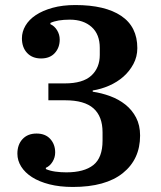

<svg xmlns="http://www.w3.org/2000/svg" viewBox="-20 -730 640 762"><path d="M269 12Q217 12 176 1.5Q135 -9 107 -27Q79 -45 64 -69Q49 -93 49 -120Q49 -156 69.5 -178Q90 -200 125 -200Q160 -200 179.5 -178.5Q199 -157 199 -125Q199 -105 188.5 -88Q178 -71 162 -64V-59Q178 -52 199 -49Q220 -46 243 -46Q314 -46 350.5 -75Q387 -104 387 -172V-205Q387 -268 351 -300Q315 -332 239 -332H172V-399H237Q309 -399 342.5 -430Q376 -461 376 -512V-540Q376 -594 343.5 -623Q311 -652 257 -652Q208 -652 180 -639V-634Q196 -627 206.5 -610Q217 -593 217 -573Q217 -541 197.5 -519.5Q178 -498 143 -498Q108 -498 87.5 -520Q67 -542 67 -578Q67 -604 81 -628Q95 -652 122 -670Q149 -688 188.5 -699Q228 -710 279 -710Q397 -710 461 -667Q525 -624 525 -539Q525 -505 509.5 -476Q494 -447 469.5 -425.5Q445 -404 413 -390Q381 -376 348 -371V-366Q383 -361 417 -348.5Q451 -336 477.5 -315Q504 -294 520 -263.5Q536 -233 536 -192Q536 -98 467.5 -43Q399 12 269 12Z"/></svg>

Font: IBM Plex Serif SemiBold
Style: Regular
Weight: 600
Designer: Mike Abbink, Paul van der Laan, Pieter van Rosmalen
Foundry: Bold Monday
Version: Version 2.5